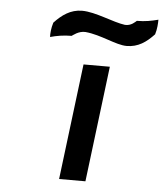

<svg xmlns="http://www.w3.org/2000/svg" viewBox="-50 -728 652 763"><g transform="rotate(5 276.0 -347.0)"><path d="M467 -663C462 -659 446 -641 421 -643C374 -649 301 -684 247 -684C201 -684 167 -659 137 -627C130 -605 128 -582 129 -569C154 -576 182 -581 214 -581C218 -583 240 -603 268 -601C331 -595 392 -560 435 -560C481 -560 513 -583 544 -616C551 -638 552 -662 552 -675C525 -668 500 -663 467 -663ZM319 -10 376 -472H271L214 -10Z"/></g></svg>

Font: Bluebird
Style: LiExtObl
Weight: 300
Designer: Jasper
Foundry: Cannot Into Space Fonts
Version: Version 0.98